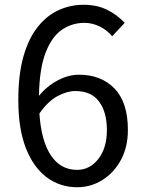

<svg xmlns="http://www.w3.org/2000/svg" viewBox="-20 -766 595 799"><path d="M300.8 13.2Q231 13.2 175.5 -27.3Q120.1 -67.9 88.1 -148.4Q56.2 -229 56.2 -350.1Q56.2 -457.5 78.1 -533Q100.1 -608.4 138.2 -655.5Q176.3 -702.6 225.1 -724.4Q273.9 -746.1 327.1 -746.1Q383.8 -746.1 426 -725.1Q468.3 -704.1 499 -670.9L446.8 -615.2Q425.8 -640.6 394.8 -655.8Q363.8 -670.9 331.1 -670.9Q279.8 -670.9 237.8 -642.3Q195.8 -613.8 169.9 -547.1Q144 -480.5 142.1 -367.2Q175.8 -408.2 220.5 -431.6Q265.1 -455.1 308.1 -455.1Q400.9 -455.1 456.5 -397.7Q512.2 -340.3 512.2 -225.1Q512.2 -153.8 483.2 -100.3Q454.1 -46.9 406 -16.8Q357.9 13.2 300.8 13.2ZM144 -293.9Q151.4 -180.2 191.7 -119.6Q231.9 -59.1 300.8 -59.1Q353.5 -59.1 389.2 -104.5Q424.8 -149.9 424.8 -225.1Q424.8 -299.3 392.3 -343.3Q359.9 -387.2 293 -387.2Q259.3 -387.2 219.7 -366.2Q180.2 -345.2 144 -293.9Z"/></svg>

Font: Source Han Sans CN
Style: Regular
Weight: 400
Designer: Ryoko NISHIZUKA  (kana, bopomofo & ideographs); Paul D. Hunt (Latin, Greek & Cyrillic); Sandoll Communications , Soo-you
Foundry: Adobe
Version: Version 2.004;hotconv 1.0.118;makeotfexe 2.5.65603